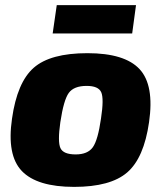

<svg xmlns="http://www.w3.org/2000/svg" viewBox="-20 -719 642 751"><path d="M497 -588H186L202 -699H512ZM322 -511Q468 -511 526 -448.5Q584 -386 563 -241Q543 -101 477.5 -44.5Q412 12 270 12Q125 12 65.5 -50Q6 -112 27 -255Q47 -397 112 -454Q177 -511 322 -511ZM319 -383Q269 -383 249 -355.5Q229 -328 216 -241Q205 -164 216.5 -139.5Q228 -115 276 -115Q323 -115 343 -143Q363 -171 375 -255Q387 -333 376 -358Q365 -383 319 -383Z"/></svg>

Font: Exo 2.0 Extra Bold
Style: Italic
Weight: 800
Italic angle: -8°
Designer: Natanael Gama
Version: Version 1.001;PS 001.001;hotconv 1.0.70;makeotf.lib2.5.58329